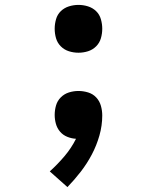

<svg xmlns="http://www.w3.org/2000/svg" viewBox="-20 -558 640 783"><path d="M300 -343Q280 -343 261 -349Q242 -355 228 -369Q214 -383 208.5 -402Q203 -421 203 -441Q203 -460 208.5 -479.5Q214 -499 228 -512.5Q242 -526 261 -532Q280 -538 300 -538Q320 -538 339 -532Q358 -526 372 -512.5Q386 -499 391.5 -479.5Q397 -460 397 -441Q397 -421 391.5 -402Q386 -383 372 -369Q358 -355 339 -349Q320 -343 300 -343ZM255 205 183 141Q215 112 243 79Q271 46 290 8Q272 7 254.5 0Q237 -7 225 -21Q213 -35 208 -53Q203 -71 203 -89Q203 -109 208.5 -128Q214 -147 228 -161Q242 -175 261 -181Q280 -187 300 -187Q320 -187 339.5 -181Q359 -175 372.5 -160.5Q386 -146 391.5 -126.5Q397 -107 397 -87Q397 -46 385.5 -5.5Q374 35 354.5 72Q335 109 309.5 142Q284 175 255 205Z"/></svg>

Font: Iosevka Curly Extended
Style: Bold
Weight: 700
Width: 7
Monospace: yes
Designer: Belleve Invis
Foundry: Belleve Invis
Version: Version 11.1.0; ttfautohint (v1.8.3)